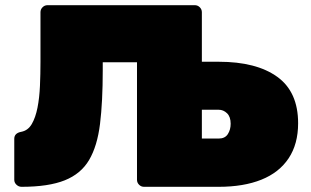

<svg xmlns="http://www.w3.org/2000/svg" viewBox="-20 -720 1198 740"><path d="M63 0Q52 0 43.5 -8Q35 -16 35 -27V-185Q35 -207 62 -212Q88 -217 102.5 -242Q117 -267 124.5 -305Q132 -343 134 -389Q136 -435 136 -481V-673Q136 -684 144 -692Q152 -700 163 -700H731Q742 -700 750 -692Q758 -684 758 -673V-482H823Q968 -482 1048.5 -424Q1129 -366 1129 -245Q1129 -165 1092.5 -110Q1056 -55 987.5 -27.5Q919 0 823 0H535Q524 0 516 -8Q508 -16 508 -27V-480H376V-449Q376 -328 365.5 -242.5Q355 -157 323.5 -103.5Q292 -50 229.5 -25Q167 0 63 0ZM758 -186H823Q847 -186 858 -203Q869 -220 869 -243Q869 -270 855 -283.5Q841 -297 823 -297H758Z"/></svg>

Font: Rubik Light Black
Style: Regular
Weight: 900
Version: Version 2.104